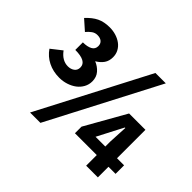

<svg xmlns="http://www.w3.org/2000/svg" viewBox="-147 -882 1113 1113"><g transform="rotate(45 409.0 -326.0)"><path d="M655 0V-87H476V-141L617 -390H751V-157H809V-87H751V0ZM575 -157H655V-198L661 -315H657L617 -238ZM184 -250Q133 -250 92 -270.5Q51 -291 25 -329L90 -380Q125 -332 173 -332Q196 -332 212.5 -344Q229 -356 229 -379Q229 -430 136 -430V-492Q172 -492 193.5 -503.5Q215 -515 215 -540Q215 -560 202 -571Q189 -582 166 -582Q147 -582 131.5 -571Q116 -560 102 -543L41 -597Q73 -632 106 -648Q139 -664 185 -664Q212 -664 236.5 -656.5Q261 -649 280 -635Q299 -621 310 -600.5Q321 -580 321 -555Q321 -524 306 -502.5Q291 -481 264 -465Q294 -453 314.5 -429.5Q335 -406 335 -371Q335 -344 322.5 -321.5Q310 -299 289.5 -283.5Q269 -268 241.5 -259Q214 -250 184 -250ZM207 12 559 -664H644L292 12Z"/></g></svg>

Font: TypoPRO Source Sans Pro
Style: Bold
Weight: 700
Designer: Paul D. Hunt
Foundry: Adobe Systems Incorporated
Version: Version 2.020;PS 2.000;hotconv 1.0.86;makeotf.lib2.5.63406